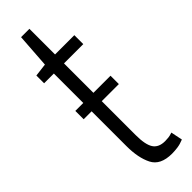

<svg xmlns="http://www.w3.org/2000/svg" viewBox="-235 -668 683 683"><g transform="rotate(-45 106.5 -326.5)"><path d="M108 -299V-128Q108 -80 121.5 -59.5Q135 -39 167 -39Q175 -39 184 -40Q193 -41 204 -45L213 -1Q196 6 181 8Q166 10 153 10Q95 10 76 -27.5Q57 -65 57 -124V-299H17V-341H57V-489H8V-528L57 -534L66 -663H108V-534H205V-489H108V-341H194V-299Z"/></g></svg>

Font: Georama ExtraCondensed Light
Style: Regular
Weight: 300
Width: 2
Designer: Jean-Baptiste Levee
Foundry: Production Type
Version: Version 1.000